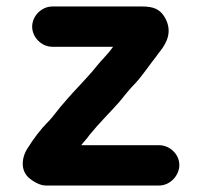

<svg xmlns="http://www.w3.org/2000/svg" viewBox="-20 -544 621 591"><path d="M141 -400H328C313 -378 295 -362 278 -341C248 -303 210 -267 179 -230C161 -211 146 -187 127 -168C105 -146 84 -118 67 -91C46 -61 41 -18 72 6C90 20 107 27 121 27H470C503 27 532 -3 532 -36C532 -69 503 -97 470 -97H230C238 -108 247 -116 255 -128C285 -165 316 -195 348 -231C364 -251 379 -270 396 -287C420 -313 442 -347 463 -373C466 -378 469 -382 472 -385C494 -413 512 -448 487 -491C472 -516 452 -524 418 -524H141C108 -524 79 -495 79 -462C79 -429 108 -400 141 -400Z"/></svg>

Font: Electronic
Style: Thk
Weight: 900
Version: Version 1.011